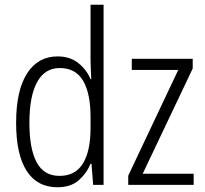

<svg xmlns="http://www.w3.org/2000/svg" viewBox="-20 -780 865 810"><path d="M222 10Q137 10 92.5 -59Q48 -128 48 -262Q48 -398 94 -470Q140 -542 223 -542Q276 -542 311 -513.5Q346 -485 362 -446H365Q364 -468 363 -488.5Q362 -509 362 -527V-760H417V0H373L366 -89H362Q345 -48 311.5 -19Q278 10 222 10ZM231 -38Q298 -38 330 -90.5Q362 -143 362 -240V-286Q362 -386 330.5 -439.5Q299 -493 232 -493Q169 -493 136.5 -433.5Q104 -374 104 -261Q104 -153 134.5 -95.5Q165 -38 231 -38ZM797 0H521V-39L732 -485H536V-532H793V-491L582 -47H797Z"/></svg>

Font: Noto Sans Condensed Light
Style: Regular
Weight: 300
Width: 3
Designer: Monotype Design Team
Foundry: Monotype Imaging Inc.
Version: Version 2.013; ttfautohint (v1.8.4.7-5d5b)